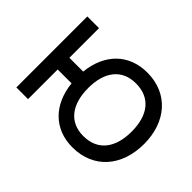

<svg xmlns="http://www.w3.org/2000/svg" viewBox="-111 -787 1033 1033"><g transform="rotate(45 405.5 -270.0)"><path d="M510.5 15C671 15 771 -101.5 771 -271C771 -436.5 672.5 -555 511.5 -555C373.5 -555 279 -464.5 263.5 -314.5H158.5V-540H69.5V0H158.5V-225.5H264C279.5 -78 372 15 510.5 15ZM345 -271C345 -394 402 -470.5 509.5 -470.5C620.5 -470.5 676.5 -393 676.5 -270.5C676.5 -150.5 622 -69.5 509 -69.5C401.5 -69.5 345 -148.5 345 -271Z"/></g></svg>

Font: Eudonet Medium
Style: Regular
Weight: 500
Designer: Mikhail Sharanda
Foundry: Mikhail Sharanda
Version: Version 4.503;Glyphs 3.1.2 (3151)